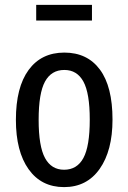

<svg xmlns="http://www.w3.org/2000/svg" viewBox="-20 -753 525 785"><path d="M440 -264Q440 -137 387.5 -62.5Q335 12 242 12Q149 12 97 -61Q45 -134 45 -263Q45 -396 97 -467Q149 -538 243 -538Q337 -538 388.5 -468.5Q440 -399 440 -264ZM138 -263Q138 -155 164 -107Q190 -59 242 -59Q295 -59 321 -107Q347 -155 347 -264Q347 -372 321 -419.5Q295 -467 243 -467Q190 -467 164 -419.5Q138 -372 138 -263ZM128 -669V-733H356V-669Z"/></svg>

Font: Fira Sans Compressed
Style: Regular
Weight: 400
Width: 1
Designer: bBox Type GmbH & Carrois Corporate GbR & Edenspiekermann AG
Foundry: bBox Type GmbH & Carrois Corporate GbR & Edenspiekermann AG
Version: Version 4.301